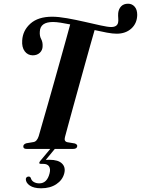

<svg xmlns="http://www.w3.org/2000/svg" viewBox="-20 -802 759 1034"><path d="M330 -64.5Q323 -40 343.5 -36L382.5 -29.5Q396.5 -24.5 396 -15.5Q395 0 373.5 0H123.5Q105 0 105.5 -13.5Q105.5 -25.5 122 -30.5L160.5 -37Q179 -40 188.5 -69Q194.5 -90.5 207.2 -134.5Q220 -178.5 236.5 -236.2Q253 -294 270.8 -357.2Q288.5 -420.5 305.5 -481Q322.5 -541.5 336.2 -591Q350 -640.5 358 -670.5Q330.5 -676 306.5 -679.8Q282.5 -683.5 265.5 -683.5Q197 -683.5 194.5 -632.5Q192.5 -608.5 201.5 -592Q210.5 -575.5 209.5 -553.5Q209.5 -532.5 194.8 -518.2Q180 -504 156 -504Q129 -504.5 113 -526Q97 -547.5 99.5 -584Q102.5 -638 144 -675Q185.5 -712 261 -712Q294.5 -712 341.2 -703.8Q388 -695.5 435.8 -684.5Q483.5 -673.5 522.2 -665Q561 -656.5 578.5 -656.5Q611 -656.5 616 -680.5Q618 -690.5 616.8 -703.5Q615.5 -716.5 616.5 -731.5Q619 -754 632.5 -768Q646 -782 670 -782Q691 -782 705 -766.2Q719 -750.5 719 -721.5Q718 -676 687.2 -648.2Q656.5 -620.5 608 -620.5Q587 -620.5 556 -626.2Q525 -632 489.5 -640Q480.5 -609.5 466.8 -560.5Q453 -511.5 436.8 -453Q420.5 -394.5 403.8 -334Q387 -273.5 372 -219Q357 -164.5 346 -123.8Q335 -83 330 -64.5ZM254 -4H278.5L226.5 59Q235 58.5 247 58.5Q293.5 58.5 314 78.8Q334.5 99 326 132Q316.5 168 283.2 190Q250 212 201.5 212Q162 212 140.5 197.2Q119 182.5 119 162Q121 150 132.5 149Q140.5 147.5 145.5 155.5Q149.5 171 162.2 178.2Q175 185.5 191.5 185.5Q233.5 185.5 247 131.5Q253 108 244.2 94.2Q235.5 80.5 212.5 80.5H200Q192 80.5 191.5 76Q191 71.5 196.5 65Z"/></svg>

Font: Fraunces 72pt S000 SemiBold
Style: Italic
Weight: 600
Italic angle: -16°
Version: Version 1.000; ttfautohint (v1.8.3)